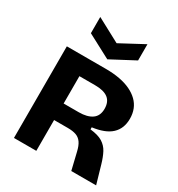

<svg xmlns="http://www.w3.org/2000/svg" viewBox="-212 -1060 1112 1198"><g transform="rotate(30 344.0 -461.5)"><path d="M69 0V-660H350Q405 -660 450 -651.5Q495 -643 529.5 -626.5Q564 -610 588 -586.5Q612 -563 624 -532.5Q636 -502 636 -465Q636 -430 625 -402Q614 -374 591.5 -353Q569 -332 535 -319Q501 -306 456 -300V-285Q513 -279 544.5 -259.5Q576 -240 593 -208Q610 -176 623 -131L661 0H482L453 -121Q444 -161 428.5 -183Q413 -205 389 -213.5Q365 -222 329 -222H230V0ZM230 -341H339Q400 -341 434 -365Q468 -389 468 -440Q468 -490 437 -514Q406 -538 343 -538H230ZM158 -923 328 -832 498 -923V-806L328 -716L158 -806Z"/></g></svg>

Font: Bricolage Grotesque 96pt ExtraBold ExtraBold
Style: Regular
Weight: 800
Version: Version 1.001;gftools[0.9.33.dev8+g029e19f]